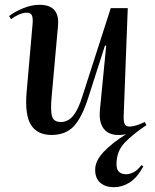

<svg xmlns="http://www.w3.org/2000/svg" viewBox="-20 -549 645 801"><path d="M18 -482Q41 -500 76.5 -514.5Q112 -529 145 -529Q230 -529 222 -441L196 -152Q190 -91 196.5 -65.5Q203 -40 234 -40Q264 -40 285.5 -66.5Q307 -93 324 -148L442 -515H513L496 -67Q495 -43 500 -32Q505 -21 521 -21Q533 -21 549 -26Q565 -31 584 -40L591 -27Q535 10 500.5 46Q466 82 466 136Q466 159 477 168.5Q488 178 506 178Q520 178 536.5 170Q553 162 570 140L578 145Q552 193 520.5 212.5Q489 232 455 232Q420 232 398.5 213.5Q377 195 377 159Q377 122 412.5 84.5Q448 47 506 11Q448 22 419.5 -4.5Q391 -31 397 -92L423 -358L418 -359L348 -141Q322 -59 288 -22.5Q254 14 195 14Q136 14 109.5 -27.5Q83 -69 91 -164L116 -450Q118 -474 113 -485Q108 -496 92 -496Q75 -496 57 -487.5Q39 -479 26 -469Z"/></svg>

Font: Literata 72pt Medium
Style: Italic
Weight: 500
Italic angle: -2°
Designer: Latin by Veronika Burian and Jose Scaglione. Greek by Irene Vlachou. Cyrillic by Vera Evstafieva
Foundry: TypeTogether
Version: Version 3.002